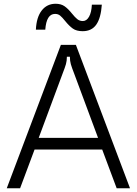

<svg xmlns="http://www.w3.org/2000/svg" viewBox="-20 -1002 728 1022"><path d="M87 0H16L304 -763H384L672 0H601L524 -206H164ZM186 -268H502L376 -607Q362 -643 357 -660.5Q352 -678 352 -700H336Q336 -678 331 -660.5Q326 -643 312 -607ZM327 -890Q311 -910 300 -919Q289 -928 273 -928Q227 -928 221 -844H171Q174 -910 202 -946Q230 -982 276 -982Q305 -982 324 -968.5Q343 -955 363 -930Q379 -910 391.5 -900Q404 -890 421 -890Q441 -890 454 -913Q467 -936 469 -977H522Q517 -906 492.5 -871Q468 -836 420 -836Q387 -836 367.5 -850Q348 -864 327 -890Z"/></svg>

Font: Open Sauce Sans Light
Style: Regular
Weight: 300
Designer: Alfredo Marco Pradil
Foundry: Creative Sauce Fz LLC
Version: Version 1.477